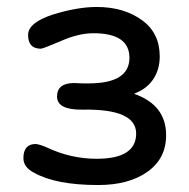

<svg xmlns="http://www.w3.org/2000/svg" viewBox="-20 -529 548 557"><path d="M78.1 -28.3Q47.9 -43.9 47.9 -70.3Q47.9 -111.3 84 -111.3Q97.7 -109.4 115.2 -101.6Q184.6 -68.4 260.7 -68.4Q375 -68.4 375 -141.6Q375 -213.9 218.8 -210.9Q145.5 -210 145.5 -249Q145.5 -288.1 195.3 -288.1L218.8 -287.1H237.3Q355.5 -287.1 355.5 -361.3Q355.5 -432.6 251 -432.6Q208 -432.6 157.2 -410.2Q104.5 -387.7 98.6 -387.7Q61.5 -387.7 61.5 -427.7Q61.5 -462.9 131.8 -486.3Q204.1 -508.8 260.7 -508.8Q338.9 -508.8 391.6 -470.7Q443.4 -433.6 443.4 -365.2Q443.4 -328.1 425.3 -300.3Q407.2 -272.5 373 -258.8L369.1 -256.8Q461.9 -224.6 461.9 -136.7Q461.9 -68.4 407.2 -30.3Q353.5 7.8 264.6 7.8Q141.6 7.8 78.1 -28.3Z"/></svg>

Font: jf-openhuninn-2.1
Style: Regular
Weight: 400
Designer: [Kosugi Maru]
Designed by MOTOYA      

[Varela Round]
Joe Prince (Latin component); Avraham Cornfeld (Hebrew component)
Foundry: justfont Co., Ltd.
Version: 2.1